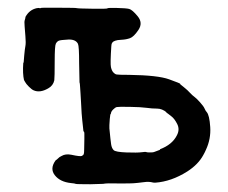

<svg xmlns="http://www.w3.org/2000/svg" viewBox="-20 -452 587 495"><path d="M277 -347Q267 -344 267 -333Q264 -288 266 -279Q268 -270 272 -265.5Q276 -261 280.5 -260Q285 -259 313 -259Q387 -258 416 -247.5Q445 -237 444.5 -236Q444 -235 447.5 -232.5Q451 -230 452.5 -228.5Q454 -227 458.5 -223.5Q463 -220 469.5 -213Q476 -206 481 -202.5Q486 -199 495.5 -188.5Q505 -178 507.5 -172Q510 -166 513 -163Q520 -155 522 -124.5Q524 -94 511 -66Q508 -60 508 -59.5Q508 -59 504 -52Q491 -28 463 -10Q422 16 380 19Q374 19 372 18Q363 16 352 17.5Q341 19 335 19.5Q329 20 323.5 20.5Q318 21 290 21Q253 20 246 22L213 23Q176 23 175 22Q174 21 163 20Q135 17 121.5 0Q108 -17 123 -38L125 -40Q125 -39 129 -43Q133 -47 133.5 -47Q134 -47 139 -50Q149 -56 164 -53Q187 -48 191 -50Q195 -52 196 -55Q197 -58 197 -67Q197 -76 197.5 -94Q198 -112 196.5 -112.5Q195 -113 195 -114.5Q195 -116 194 -124Q193 -132 192 -142.5Q191 -153 190.5 -159.5Q190 -166 189 -187Q188 -208 187.5 -212.5Q187 -217 186.5 -227.5Q186 -238 185 -240V-239L184 -289Q184 -333 181 -339Q175 -351 155.5 -350Q136 -349 131.5 -347Q127 -345 124 -339.5Q121 -334 121 -293.5Q121 -253 120 -245Q117 -231 104 -224Q83 -212 67 -219Q62 -221 54.5 -228.5Q47 -236 44.5 -241Q42 -246 42 -245Q38 -262 40 -290L41 -291Q41 -293 42.5 -309.5Q44 -326 45.5 -333.5Q47 -341 45.5 -358.5Q44 -376 43.5 -384Q43 -392 43 -395Q43 -398 44.5 -402.5Q46 -407 45.5 -407.5Q45 -408 46 -409Q56 -427 75 -431Q82 -432 82 -431Q83 -430 84 -431Q85 -432 92.5 -432Q100 -432 137.5 -432Q175 -432 178 -431Q181 -430 219 -429.5Q257 -429 257 -430.5Q257 -432 281 -431.5Q305 -431 313 -429Q321 -427 335 -410Q349 -393 337 -375Q325 -357 315 -353.5Q305 -350 293.5 -349.5Q282 -349 277 -347ZM266 -159Q264 -159 263 -145Q262 -131 262 -129.5Q262 -128 262 -121Q265 -90 266.5 -80Q268 -70 273 -65Q278 -60 306 -59Q334 -58 345 -59.5Q356 -61 357 -60Q358 -59 366.5 -59Q375 -59 377 -60L393 -66L392 -67Q424 -79 436 -103Q444 -118 437 -132Q430 -146 422 -152Q414 -158 413 -159Q412 -160 410 -161L408 -162H410Q398 -172 385 -172Q372 -172 358 -174Q344 -176 314.5 -176.5Q285 -177 281 -176Q277 -175 271.5 -169.5Q266 -164 266 -159Z"/></svg>

Font: TT2020 Style E
Style: Regular
Weight: 400
Version: Version 00.2